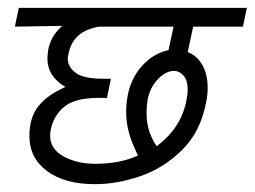

<svg xmlns="http://www.w3.org/2000/svg" viewBox="-20 -476 650 490"><path d="M510 -252Q510 -232 506 -215Q492 -140 445 -93.5Q398 -47 338.5 -26.5Q279 -6 222 -6Q145 -6 100 -39.5Q55 -73 55 -129Q55 -176 78 -205Q101 -234 147 -254Q101 -281 101 -327Q101 -333 103 -349Q110 -385 139 -410L18 -408L28 -456H610L600 -408H473L459 -343Q483 -334 496.5 -310Q510 -286 510 -252ZM155 -339Q153 -333 153 -326Q153 -305 174 -289.5Q195 -274 252 -275H263L253 -226H250Q177 -229 146.5 -205.5Q116 -182 109 -142Q108 -138 108 -129Q108 -96 142 -77Q176 -58 224 -58Q286 -58 332 -79Q330 -84 321.5 -102.5Q313 -121 307.5 -143.5Q302 -166 302 -190Q302 -212 306 -233Q315 -278 343.5 -309Q372 -340 410 -348L423 -408H233Q166 -397 155 -339ZM456 -221Q459 -236 459 -247Q459 -271 448.5 -283Q438 -295 424 -295Q403 -295 383 -274Q363 -253 357 -223Q354 -205 354 -189Q354 -160 362 -138Q370 -116 380 -103Q443 -150 456 -221Z"/></svg>

Font: Cambay Devanagari
Style: Italic
Weight: 400
Italic angle: -11°
Designer: Pooja Saxena
Foundry: Pooja Saxena
Version: Version 1.018;PS 001.018;hotconv 1.0.70;makeotf.lib2.5.58329